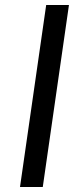

<svg xmlns="http://www.w3.org/2000/svg" viewBox="-20 -743 324 763"><path d="M59.5 0 163.5 -723H254L150 0Z"/></svg>

Font: Public Sans
Style: Italic
Weight: 400
Italic angle: -8°
Designer: The Public Sans project authors (U.S. Web Design System). Libre Franklin designed by Pablo Impallari and Rodrigo Fuenzal
Version: Version 1.008; ttfautohint (v1.8.1) -l 8 -r 50 -G 200 -x 14 